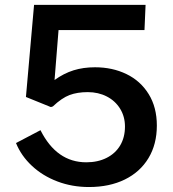

<svg xmlns="http://www.w3.org/2000/svg" viewBox="-20 -760 712 792"><path d="M580.5 -740 576 -636H221.5L205 -430Q243.5 -457.5 283.5 -470Q323.5 -482.5 372 -482.5Q443.5 -482.5 501.5 -454.5Q559.5 -426.5 593.2 -372Q627 -317.5 627 -242Q627 -165 592.5 -107.8Q558 -50.5 494.8 -19.5Q431.5 11.5 347 11.5Q277.5 11.5 216.8 -11.5Q156 -34.5 111.8 -75.8Q67.5 -117 46 -170L147 -223Q213.5 -90.5 336 -90.5Q383.5 -90.5 419.8 -108.8Q456 -127 475.8 -160.2Q495.5 -193.5 495.5 -238Q495.5 -279 475.5 -311.5Q455.5 -344 420.5 -362Q385.5 -380 342 -380Q299 -380 267 -368Q235 -356 198 -321Q192 -318.5 190.5 -318.5Q188 -318.5 182 -321.5L87 -360L120.5 -740Z"/></svg>

Font: 1883 Sans SemiBold
Style: Regular
Weight: 600
Designer: 1883 Sans project is a fork of Public Sans.
Version: Version 1.009